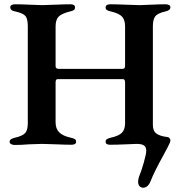

<svg xmlns="http://www.w3.org/2000/svg" viewBox="-20 -674 844 898"><path d="M626 177Q626 165 630 153Q641 127 652.5 86.5Q664 46 664 31Q664 14 653.5 6.5Q643 -1 620 -1Q608 -1 570 1Q524 3 495 3Q474 3 474 -11Q474 -19 479.5 -23Q485 -27 498 -30Q535 -38 550 -53Q565 -68 565 -98V-288Q565 -304 555 -304H251Q245 -304 242.5 -300.5Q240 -297 240 -289V-102Q240 -72 257 -55Q274 -38 311 -30Q325 -27 330.5 -23Q336 -19 336 -11Q336 3 314 3Q288 3 242 1Q196 -1 177 -1Q157 -1 115 1Q82 4 48 4Q39 4 32 0Q25 -4 25 -10Q25 -18 31 -22.5Q37 -27 50 -30Q85 -38 97.5 -51.5Q110 -65 110 -98V-551Q110 -585 99.5 -598.5Q89 -612 53 -620Q28 -624 28 -640Q28 -647 34.5 -650.5Q41 -654 51 -654Q78 -654 120 -652Q160 -650 177 -650Q195 -650 237 -652Q283 -654 310 -654Q331 -654 331 -639Q331 -631 325.5 -627Q320 -623 306 -620Q267 -610 253.5 -595.5Q240 -581 240 -550V-364Q240 -352 255 -352H554Q565 -352 565 -366V-551Q565 -580 551.5 -595.5Q538 -611 500 -620Q486 -623 480 -627Q474 -631 474 -639Q474 -654 496 -654Q522 -654 570 -652Q614 -650 634 -650Q650 -650 686 -652Q726 -654 754 -654Q764 -654 770.5 -650.5Q777 -647 777 -640Q777 -625 752 -620Q717 -612 706 -597.5Q695 -583 695 -551V-90Q695 -61 712 -49Q729 -37 763 -33Q770 -32 773.5 -27.5Q777 -23 777 -17Q777 -9 763 17Q749 43 746 49Q702 128 684 174Q678 189 669 196.5Q660 204 650 204Q639 204 632.5 196.5Q626 189 626 177Z"/></svg>

Font: EB Garamond SemiBold
Style: Regular
Weight: 600
Designer: Georg Duffner and Octavio Pardo
Foundry: Georg Duffner
Version: Version 1.000